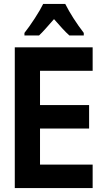

<svg xmlns="http://www.w3.org/2000/svg" viewBox="-20 -954 540 974"><path d="M178 -774Q193 -788 212.5 -810Q232 -832 254 -857Q276 -832 295 -811Q314 -790 332 -774H405V-787Q347 -863 311 -934H199Q185 -905 156.5 -861Q128 -817 104 -787V-774ZM450 0V-119H183V-302H432V-421H183V-595H450V-714H55V0Z"/></svg>

Font: Noto Sans Mono UI Condensed
Style: Bold
Weight: 700
Width: 3
Designer: Monotype Design team
Foundry: Monotype Imaging Inc.
Version: 1.000